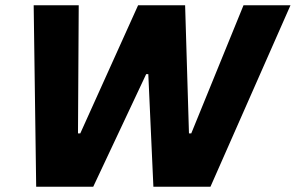

<svg xmlns="http://www.w3.org/2000/svg" viewBox="-20 -708 1121 728"><path d="M117.2 0 107.7 -688H278.5L275.7 -202.2H284.4L503.6 -688H681.9L696.5 -202.2H705.2L903.3 -688H1081.4L778 0H561.6L542.3 -426.8H534.2L333.5 0Z"/></svg>

Font: Saira Thin
Style: Italic
Weight: 100
Italic angle: -12°
Designer: Hector Gatti with collaboration of the Omnibus-Type team
Foundry: Omnibus-Type
Version: Version 1.101